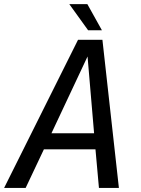

<svg xmlns="http://www.w3.org/2000/svg" viewBox="-72 -925 694 945"><path d="M361.8 -775.9H429.7L357.9 -904.8H269ZM-51.8 0H54.2L144 -189.9H397.9L415 0H513.2L432.1 -729H312ZM181.2 -269 358.9 -647 391.1 -269Z"/></svg>

Font: Hack
Style: Oblique
Weight: 400
Italic angle: -12°
Monospace: yes
Designer: Christopher Simpkins
Foundry: Christopher Simpkins
Version: Version 2.010